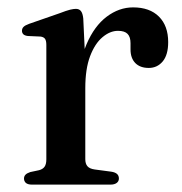

<svg xmlns="http://www.w3.org/2000/svg" viewBox="-20 -500 492 520"><path d="M193.5 -260.5Q193.5 -331.5 214.5 -380.5Q235.5 -429.5 269 -454.8Q302.5 -480 340.5 -480Q385.5 -480 410.5 -455Q435.5 -430 435.5 -386Q435.5 -351.5 420.8 -333.8Q406 -316 383 -316Q359.5 -316 346.5 -329.2Q333.5 -342.5 333.5 -366V-383Q333.5 -400 325.5 -408.2Q317.5 -416.5 299.5 -416.5Q278 -416.5 257.5 -399.2Q237 -382 224 -347.8Q211 -313.5 211 -261ZM205.5 -450 211 -332.5V-69Q211 -56.5 216.8 -49.8Q222.5 -43 236.5 -41L281.5 -35Q291.5 -33.5 296.8 -29Q302 -24.5 302 -16.5Q302 -9 296 -4.5Q290 0 279 0H67Q55.5 0 50.2 -4.5Q45 -9 45 -16.5Q45 -22.5 49 -26.8Q53 -31 62 -34L85.5 -39Q95.5 -41.5 100.5 -48.2Q105.5 -55 105.5 -68.5V-378.5Q105.5 -390 101.8 -395Q98 -400 89.5 -401L55.5 -402.5Q47 -403.5 43.2 -407.2Q39.5 -411 39.5 -416.5Q39.5 -423 43.8 -427.2Q48 -431.5 59 -435.5L141 -464Q160.5 -471.5 170 -473.8Q179.5 -476 185.5 -476Q194.5 -476 199.2 -470Q204 -464 205.5 -450Z"/></svg>

Font: Fraunces
Style: Regular
Weight: 400
Version: Version 1.000;[b76b70a41]